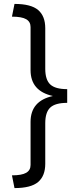

<svg xmlns="http://www.w3.org/2000/svg" viewBox="-20 -771 391 980"><path d="M323 -316V-274V-246Q262 -246 236.5 -222Q211 -198 211 -142V65Q211 127 174.5 158Q138 189 54 189L41 124Q91 124 113.5 111Q136 98 136 71V-149Q136 -256 250 -281Q136 -306 136 -413V-633Q136 -660 113.5 -673Q91 -686 41 -686L54 -751Q138 -751 174.5 -720Q211 -689 211 -627V-420Q211 -364 236.5 -340Q262 -316 323 -316Z"/></svg>

Font: Work Sans
Style: Regular
Weight: 400
Designer: Wei Huang
Foundry: Wei Huang
Version: Version 1.500; ttfautohint (v1.6)